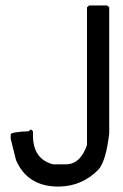

<svg xmlns="http://www.w3.org/2000/svg" viewBox="-20 -689 454 708"><path d="M308.6 -668.9H375L382.8 -662.1V-197.3Q371.1 -96.7 343.8 -64.5Q284.2 -2.9 199.2 -1H195.3Q81.1 -1 39.1 -98.6L19.5 -176.8V-193.4Q19.5 -202.1 85.9 -205.1L93.8 -211.9L101.6 -205.1V-189.5Q101.6 -102.5 175.8 -83H222.7Q276.4 -83 300.8 -154.3V-662.1Z"/></svg>

Font: Urdu Khush Khati
Style: Regular
Weight: 400
Version: Version 001.500